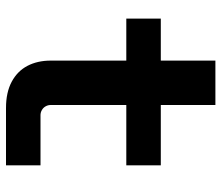

<svg xmlns="http://www.w3.org/2000/svg" viewBox="-69 -669 738 640"><g transform="rotate(90 300.0 -349.0)"><path d="M330 -149Q330 -140 334.5 -132Q339 -124 347 -119.5Q355 -115 364 -115H531V0H340Q288 0 252.5 -19Q217 -38 199.5 -71.5Q182 -105 182 -149V-401H42V-516H182V-698H330V-516H531V-401H330Z"/></g></svg>

Font: iA Writer Duo V
Style: Regular
Weight: 400
Designer: Mike Abbink, Paul van der Laan, Pieter van Rosmalen, Oliver Reichenstein
Foundry: Information Architects Inc.
Version: Version 2.000